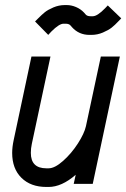

<svg xmlns="http://www.w3.org/2000/svg" viewBox="-20 -722 496 754"><path d="M130.4 -650.4Q144.5 -664.6 156.2 -674.1Q168 -683.6 189.7 -692.9Q211.4 -702.1 234.4 -702.1H242.2Q260.3 -702.1 278.6 -694.3Q296.9 -686.5 309.6 -672.9L317.4 -664.1Q323.2 -658.2 335.9 -658.2H344.2Q362.3 -658.2 392.6 -689.5L403.3 -700.7L456.1 -649.9L445.3 -638.7Q431.2 -623.5 418.5 -613.5Q405.8 -603.5 384 -594.2Q362.3 -585 339.4 -585H331.1Q290 -585 262.7 -615.2L255.9 -623Q250 -628.9 237.3 -628.9H229.5Q212.4 -628.9 182.1 -598.6L169.4 -585L117.7 -637.7ZM105 -157.2Q101.1 -139.2 101.1 -121.6Q101.1 -61 162.1 -61H170.9Q195.3 -61 228.3 -90.6Q261.2 -120.1 286.1 -158.9Q311 -197.8 317.4 -226.1L376 -500H450.7L344.2 0H269.5L277.3 -35.6Q222.2 12.2 170.9 12.2H162.1Q100.6 12.2 64.2 -23.7Q27.8 -59.6 27.8 -121.6Q27.8 -144.5 33.7 -171.9L103.5 -500H178.2Z"/></svg>

Font: Anka/Coder Narrow
Style: Italic
Weight: 400
Width: 3
Italic angle: -12°
Monospace: yes
Version: Version 001.100